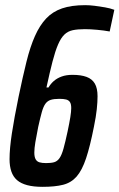

<svg xmlns="http://www.w3.org/2000/svg" viewBox="-20 -716 463 744"><path d="M145 8Q110 8 85.5 1.5Q61 -5 46 -18Q31 -31 24 -51.5Q17 -72 17 -99Q17 -140 26 -199Q35 -258 52 -341Q68 -418 82.5 -476.5Q97 -535 115.5 -576.5Q134 -618 159 -644.5Q184 -671 220.5 -683.5Q257 -696 310 -696Q327 -696 347 -693.5Q367 -691 387 -687.5Q407 -684 423 -678L405 -594Q384 -598 356.5 -600.5Q329 -603 309 -603Q281 -603 262 -599Q243 -595 229.5 -582Q216 -569 205 -543.5Q194 -518 183.5 -477.5Q173 -437 160 -377H168Q176 -391 188.5 -402Q201 -413 219 -419.5Q237 -426 261 -426Q294 -426 315.5 -418Q337 -410 347.5 -392Q358 -374 358 -343Q358 -321 355 -292.5Q352 -264 344 -225Q329 -149 313.5 -102.5Q298 -56 277 -32Q256 -8 224.5 0Q193 8 145 8ZM159 -84Q178 -84 190 -87.5Q202 -91 210.5 -103Q219 -115 226 -140Q233 -165 242 -207Q249 -240 252.5 -262Q256 -284 256 -297Q256 -313 251 -320.5Q246 -328 236 -330.5Q226 -333 210 -333Q189 -333 176.5 -329Q164 -325 156 -314Q148 -303 142 -281.5Q136 -260 128 -224Q121 -189 117 -165Q113 -141 113 -125Q113 -108 118 -99Q123 -90 133 -87Q143 -84 159 -84Z"/></svg>

Font: Saira ExtraCondensed SemiBold
Style: Italic
Weight: 600
Width: 2
Italic angle: -12°
Designer: Hector Gatti with collaboration of the Omnibus-Type team
Foundry: Omnibus-Type
Version: Version 1.101